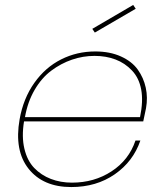

<svg xmlns="http://www.w3.org/2000/svg" viewBox="-20 -757 668 784"><path d="M366.2 -528.8Q318.8 -528.8 273.9 -513.4Q229 -498 189.5 -468.5Q149.9 -439 121.3 -389.9Q92.8 -340.8 82 -278.8H551.8Q565.4 -343.8 556.6 -391.1Q547.9 -438.5 519 -469Q490.2 -499.5 451.4 -514.2Q412.6 -528.8 366.2 -528.8ZM553.2 -183.1Q523.9 -97.7 448.7 -45.4Q373.5 6.8 271 6.8Q156.2 6.8 96.9 -67.6Q37.6 -142.1 60.1 -270Q75.2 -355 120.1 -418.5Q165 -481.9 229.5 -514.4Q293.9 -546.9 369.1 -546.9Q428.7 -546.9 473.6 -526.6Q518.6 -506.3 542.5 -472.9Q566.4 -439.5 575.2 -398.9Q584 -358.4 576.2 -314.9Q568.4 -274.9 564.9 -261.2H78.1Q67.9 -198.7 79.6 -149.7Q91.3 -100.6 119.9 -71Q148.4 -41.5 187.7 -26.4Q227.1 -11.2 273.9 -11.2Q364.7 -11.2 435.5 -57.4Q506.3 -103.5 533.2 -183.1ZM523.9 -736.8 534.2 -721.2 367.2 -624 356.9 -639.2Z"/></svg>

Font: SVN-Poppins Thin
Style: Italic
Weight: 100
Italic angle: -10°
Designer: Ninad Kale (Devanagari), Jonny Pinhorn (Latin)
Foundry: Indian Type Foundry
Version: Version 3.002 2017